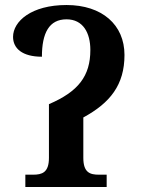

<svg xmlns="http://www.w3.org/2000/svg" viewBox="-20 -745 567 765"><path d="M81 0H405V-49H374C339 -49 312 -57 312 -116V-277C419 -335 476 -407 476 -526C476 -646 387 -725 245 -725C105 -725 32 -660 32 -598C32 -552 69 -519 147 -519C147 -614 176 -668 245 -668C311 -668 340 -614 340 -546C340 -442 292 -380 175 -330V-116C175 -57 147 -49 112 -49H81Z"/></svg>

Font: Noto Serif SemiBold
Style: Regular
Weight: 600
Designer: Monotype Design Team
Foundry: Monotype Imaging Inc.
Version: Version 2.013